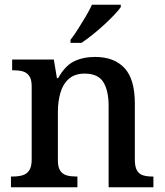

<svg xmlns="http://www.w3.org/2000/svg" viewBox="-20 -786 691 806"><path d="M26 0V-45H33Q56 -45 74 -50Q92 -55 102.5 -70.5Q113 -86 113 -116V-424Q113 -453 102.5 -467.5Q92 -482 75 -486.5Q58 -491 36 -491H31V-536H206L219 -458H224Q253 -510 291 -528.5Q329 -547 379 -547Q459 -547 502.5 -500.5Q546 -454 546 -352V-117Q546 -86 555 -70.5Q564 -55 580.5 -50Q597 -45 619 -45H624V0H436V-341Q436 -405 414 -441Q392 -477 335 -477Q294 -477 269 -455Q244 -433 233.5 -396Q223 -359 223 -317V-112Q223 -83 233.5 -68.5Q244 -54 261 -49.5Q278 -45 300 -45H305V0ZM276 -619Q291 -638 307.5 -664Q324 -690 340 -717Q356 -744 366 -766H487V-756Q478 -743 459 -723Q440 -703 416 -681Q392 -659 367.5 -639.5Q343 -620 322 -606H276Z"/></svg>

Font: Noto Serif Khmer Medium
Style: Regular
Weight: 500
Version: Version 2.003